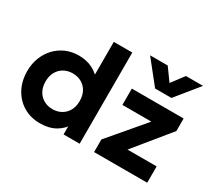

<svg xmlns="http://www.w3.org/2000/svg" viewBox="-144 -1030 1454 1313"><g transform="rotate(30 582.5 -374.0)"><path d="M281.5 15Q208.5 15 151.8 -18.8Q95 -52.5 62.2 -113Q29.5 -173.5 29.5 -252.5Q29.5 -309 48.2 -357.5Q67 -406 101 -442.5Q135 -479 181.5 -499.5Q228 -520 284 -520Q345.5 -520 393.2 -495.8Q441 -471.5 475.5 -425L442.5 -391.5V-720H588.5V0H461.5V-128L481.5 -95Q458 -46.5 407 -15.8Q356 15 281.5 15ZM308.5 -111.5Q347 -111.5 377.5 -128.8Q408 -146 425.5 -177.5Q443 -209 443 -252.5Q443 -296 425.8 -327.5Q408.5 -359 378 -376.2Q347.5 -393.5 308.5 -393.5Q269.5 -393.5 239 -376.2Q208.5 -359 191 -327.5Q173.5 -296 173.5 -252.5Q173.5 -209 191 -177.5Q208.5 -146 239 -128.8Q269.5 -111.5 308.5 -111.5ZM702.5 0V-99.5L937.5 -376H709V-505H1118V-406L892 -129H1122V0ZM846.5 -585 703.5 -764.5H842.5L913 -667L986.5 -764.5H1121.5L975.5 -585Z"/></g></svg>

Font: Geologica SemiBold
Style: Regular
Weight: 600
Designer: Sindre Bremnes, Frode Helland
Foundry: Monokrom Skriftforlag AS
Version: Version 1.010;gftools[0.9.28]